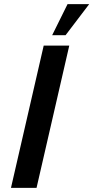

<svg xmlns="http://www.w3.org/2000/svg" viewBox="-20 -911 453 931"><path d="M232.9 -740.2 307.6 -891.1H412.6L297.9 -740.2ZM33.2 0 191.9 -689.9H315.9L157.2 0Z"/></svg>

Font: HK Grotesk Legacy
Style: Bold Italic
Weight: 700
Italic angle: -13°
Designer: Alfredo Marco Pradil
Foundry: Hanken Design Co.
Version: Version 2.022;PS 002.022;hotconv 1.0.88;makeotf.lib2.5.64775